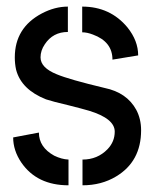

<svg xmlns="http://www.w3.org/2000/svg" viewBox="-20 -551 463 576"><path d="M19.5 -138.7 96.7 -153.3Q96.7 -109.4 142.6 -84Q165 -73.2 185.5 -72.3V4.9Q90.8 4.9 43.9 -63.5Q19.5 -99.6 19.5 -138.7ZM24.4 -378.9Q24.4 -467.8 105.5 -510.7Q144.5 -531.2 183.6 -531.2V-455.1Q138.7 -455.1 114.3 -418Q101.6 -399.4 101.6 -378.9Q101.6 -347.7 150.4 -328.1Q187.5 -312.5 293.9 -287.1Q360.4 -273.4 388.7 -221.7Q403.3 -194.3 403.3 -160.2Q403.3 -66.4 328.1 -21.5Q284.2 4.9 227.5 4.9V-72.3Q272.5 -72.3 302.7 -103.5Q324.2 -126 324.2 -156.2Q324.2 -195.3 247.1 -218.8Q227.5 -224.6 184.6 -235.4Q138.7 -246.1 118.2 -252.9Q43.9 -282.2 28.3 -341.8Q24.4 -359.4 24.4 -378.9ZM226.6 -454.1V-531.2Q310.5 -531.2 362.3 -468.8Q394.5 -428.7 394.5 -384.8L317.4 -372.1Q317.4 -425.8 258.8 -447.3Q241.2 -454.1 226.6 -454.1Z"/></svg>

Font: Post No Bills Colombo
Style: SemiBold
Weight: 700
Designer: Kosala Senevirathne, Siva Puranthara, Lasantha Premarathna, Tharique Azeez
Foundry: Mooniak
Version: Version 1.220 ; ttfautohint (v1.5)